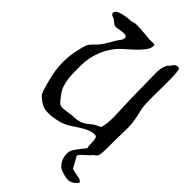

<svg xmlns="http://www.w3.org/2000/svg" viewBox="-257 -794 1056 1056"><g transform="rotate(45 271.5 -265.5)"><path d="M486 170C492 170 499 169 505 167C516 164 528 154 536 146C541 142 543 138 543 135C543 116 475 116 464 106C463 104 430 47 429 43V41C429 26 472 -1 490 -26C499 -31 506 -37 511 -46C516 -56 517 -88 517 -117V-168C517 -197 519 -229 519 -259C519 -275 518 -292 516 -307C513 -340 502 -371 497 -403C495 -424 494 -444 494 -465V-506C494 -516 495 -550 495 -586C495 -637 494 -693 485 -696C481 -697 478 -698 475 -698C460 -698 450 -686 443 -674C439 -668 430 -662 427 -655C416 -633 414 -610 414 -587C414 -568 415 -548 415 -527C415 -463 417 -399 419 -334C420 -307 422 -278 422 -249C422 -221 420 -192 412 -166C410 -163 385 -153 381 -150C367 -143 356 -131 344 -122C321 -105 291 -97 261 -97C236 -97 190 -83 169 -92C154 -99 137 -127 128 -138C90 -186 93 -265 93 -324C93 -408 127 -492 187 -548C210 -570 300 -639 300 -681C300 -685 299 -688 298 -692C297 -693 291 -694 284 -694C274 -694 262 -693 260 -693C250 -693 191 -701 153 -701C135 -701 130 -696 120 -694C103 -694 13 -687 13 -656C13 -654 13 -651 15 -649C20 -638 32 -639 40 -634C52 -627 63 -611 78 -611H81C94 -611 117 -618 135 -618C148 -618 158 -614 158 -602C158 -600 157 -596 156 -593C153 -583 141 -571 136 -563C118 -534 102 -500 79 -474C68 -462 55 -451 44 -437C31 -420 27 -392 22 -372C14 -338 10 -305 10 -272C10 -217 21 -162 38 -107C43 -89 48 -65 62 -52C93 -25 115 -13 151 -13C158 -13 165 -14 173 -14C209 -18 247 -26 279 -45C319 -69 368 -111 416 -111H418C443 -111 432 -59 440 -28C416 -1 388 37 384 51C382 57 381 64 381 72C381 107 401 148 433 158C449 163 468 170 486 170Z"/></g></svg>

Font: Ancial
Style: Regular
Weight: 400
Designer: Daytona Mess (Anne-Dauphine Borione)
Foundry: Daytona Mess (Anne-Dauphine Borione)
Version: Version 1.000;Glyphs 3.2 (3192)